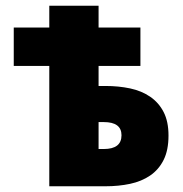

<svg xmlns="http://www.w3.org/2000/svg" viewBox="-20 -650 640 670"><path d="M152 0V-420H28V-554H152V-630H324V-554H470V-420H324V-350H348Q394 -350 434 -341.5Q474 -333 504 -312.5Q534 -292 551 -259Q568 -226 568 -177Q568 -126 551 -92Q534 -58 504 -37.5Q474 -17 434 -8.5Q394 0 348 0ZM324 -130H342Q404 -130 404 -178Q404 -224 342 -224H324Z"/></svg>

Font: Source Code Pro Black
Style: Regular
Weight: 900
Monospace: yes
Designer: Paul D. Hunt, Teo Tuominen
Foundry: Adobe Systems Incorporated
Version: Version 2.030;PS 1.000;hotconv 16.6.51;makeotf.lib2.5.65220